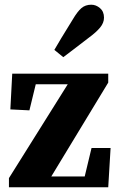

<svg xmlns="http://www.w3.org/2000/svg" viewBox="-20 -796 504 816"><path d="M18 0V-39L268 -438H132L105 -327L24 -331L32 -483H440V-445L198 -46H340L369 -167H450L440 0ZM211 -584Q224 -607 240.5 -634Q257 -661 289 -713Q309 -747 326 -761.5Q343 -776 368 -776Q388 -776 405 -761.5Q422 -747 422 -721Q422 -699 405.5 -679Q389 -659 359 -637Q316 -604 292.5 -586Q269 -568 249 -553Z"/></svg>

Font: Source Serif Pro
Style: Bold
Weight: 700
Designer: Frank Grießhammer
Foundry: Adobe Systems Incorporated
Version: Version 3.001;hotconv 1.0.111;makeotfexe 2.5.65597